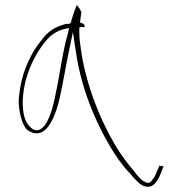

<svg xmlns="http://www.w3.org/2000/svg" viewBox="-20 -578 696 748"><path d="M53 -176C55 -136 66 -95 83 -75C104 -56 134 -51 157 -73C186 -100 204 -155 216 -212C228 -267 237 -325 249 -381L264 -453L275 -380C287 -297 309 -220 341 -143C376 -60 429 39 485 96C509 125 526 142 541 147C576 159 594 129 608 94L616 72C618 70 615 69 610 68C604 72 603 69 602 63V66L592 88C587 102 581 114 573 123C566 135 557 137 546 131C532 126 517 110 501 87C479 62 454 29 429 -12C365 -121 310 -262 293 -402C290 -421 289 -438 289 -453V-471L299 -473C307 -473 310 -472 310 -471V-473C310 -482 306 -487 292 -490C293 -507 296 -518 297 -531C291 -545 283 -555 279 -558C279 -557 276 -553 275 -549C271 -539 259 -503 255 -486L254 -488C249 -484 248 -485 238 -485C191 -473 167 -455 142 -422C105 -378 71 -310 59 -238C55 -214 52 -194 53 -176ZM74 -236C86 -305 119 -369 154 -413C171 -434 191 -454 227 -464L249 -469L244 -445C223 -375 214 -290 197 -214C191 -180 167 -61 117 -71C109 -73 102 -78 95 -86C64 -117 65 -186 74 -236Z"/></svg>

Font: Stray Cat
Style: ExLtExt
Weight: 200
Version: Version 1.0